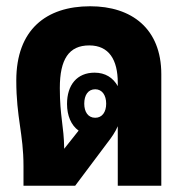

<svg xmlns="http://www.w3.org/2000/svg" viewBox="-20 -593 590 613"><path d="M55 0H220L322 -136C336 -154 348 -171 356 -190V0H495V-356C495 -502 400 -573 268 -573C127 -573 32 -498 32 -336C32 -217 55 -166 55 -63ZM171 -312C171 -404 200 -448 265 -448C328 -448 356 -402 356 -329V-318C341 -345 316 -361 282 -361C226 -361 194 -322 194 -261C194 -224 207 -193 231 -176L185 -118C184 -192 171 -221 171 -312ZM284 -217C261 -217 249 -236 249 -262C249 -289 261 -308 284 -308C306 -308 319 -289 319 -262C319 -235 306 -217 284 -217Z"/></svg>

Font: Noto Sans Thai Looped ExtraCondensed ExtraBold
Style: Regular
Weight: 800
Width: 2
Designer: Sasikarn Vongin, Ben Mitchell
Foundry: The Fontpad Ltd
Version: Version 1.001